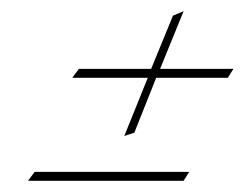

<svg xmlns="http://www.w3.org/2000/svg" viewBox="-20 -379 451 343"><path d="M397 -256 387 -240H259L220 -142L202 -136L244 -240H109L121 -256H250L289 -351L308 -359L266 -256ZM318 -72 308 -56H30L42 -72Z"/></svg>

Font: Monsieur La Doulaise
Style: Regular
Weight: 400
Designer: Alejandro Paul
Foundry: Alejandro Paul
Version: Version 1.000